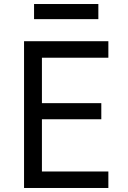

<svg xmlns="http://www.w3.org/2000/svg" viewBox="-20 -935 639 955"><path d="M149.4 -839.8V-915H469.2V-839.8ZM99.6 0V-730H519V-647.9H188.5V-421.9H483.9V-341.8H188.5V-82H519V0Z"/></svg>

Font: UDEV Gothic 35
Style: Regular
Weight: 400
Version: v2.1.0; ttfautohint (v1.8.4.7-5d5b-dirty) -l 6 -r 45 -G 200 